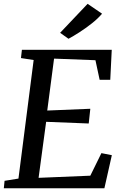

<svg xmlns="http://www.w3.org/2000/svg" viewBox="-22 -1010 658 1030"><path d="M-1.5 0 2.5 -40 77 -52 158.5 -688 90.5 -698.5 95.5 -743H577.5L569.5 -582H512.5L490 -687L268 -695.5L231.5 -417L462.5 -426.5L454 -347.5L225.5 -356.5L185 -56L462.5 -67.5L522 -188.5L578 -177.5L538 0ZM300.5 -834 448 -989.5 525.5 -936.5Q503 -910 470 -884Q437 -858 403.5 -836.5Q370 -815 345.5 -802Z"/></svg>

Font: Merriweather
Style: Italic
Weight: 400
Italic angle: -7.8°
Designer: Eben Sorkin
Foundry: Eben Sorkin
Version: Version 2.100